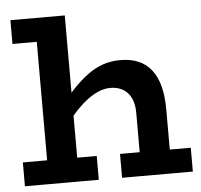

<svg xmlns="http://www.w3.org/2000/svg" viewBox="-50 -738 825 790"><g transform="rotate(-5 362.5 -343.0)"><path d="M504 0V-262.4Q504 -287.9 497.6 -308.2Q491.1 -328.5 478.7 -342.9Q466.2 -357.3 448 -364.9Q429.7 -372.5 406.2 -372.5Q380.5 -372.5 354.7 -361Q328.8 -349.5 302.7 -328.3Q276.5 -307.2 250.3 -277.1Q224 -247.1 196.7 -209.2V-307.6Q229.9 -350.7 260.9 -383.3Q291.9 -415.9 322.7 -438.3Q353.4 -460.8 386.3 -471.9Q419.1 -483 457.6 -483Q500.1 -483 531.9 -469.4Q563.7 -455.9 585.4 -428.2Q607 -400.6 617.7 -359.7Q628.3 -318.7 628.3 -263.8V0ZM21.4 0V-98.5H326.5V0ZM422.7 0V-98.5H715V0ZM245.9 -686V0H121.7V-587.8H21.4V-686Z"/></g></svg>

Font: BioRhyme ExtraBold
Style: Regular
Weight: 800
Designer: Aoife Mooney
Foundry: Aoife Mooney Type
Version: Version 1.600;gftools[0.9.33]